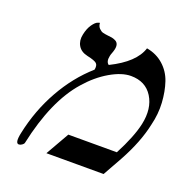

<svg xmlns="http://www.w3.org/2000/svg" viewBox="-107 -665 749 770"><g transform="rotate(20 267.5 -280.0)"><path d="M404.3 -533.2Q446.3 -525.9 476.1 -499.3Q505.9 -472.7 518.8 -434.3Q531.7 -396 534.7 -348.4Q537.6 -300.8 525.4 -252Q508.8 -172.9 459.5 -83L413.1 0H168.9L226.1 -100.1H433.1Q476.6 -183.1 489.3 -241.2Q504.4 -311.5 474.6 -359.4Q444.8 -407.2 382.3 -407.2Q343.3 -407.2 294.2 -378.7Q245.1 -350.1 203.1 -301.8Q115.2 -202.6 73.7 -8.8Q72.8 -4.9 65.9 0Q59.1 4.9 52.7 4.9Q35.6 4.9 45.9 -42Q67.4 -144 116.5 -231.4Q165.5 -318.8 235.8 -380.9Q239.7 -399.9 231 -408Q222.2 -416 189.9 -422.9Q161.6 -429.2 149.7 -449.5Q137.7 -469.7 143.6 -497.1Q149.4 -524.9 161.6 -542Q173.8 -559.1 183.1 -562L191.9 -564.9Q192.4 -550.8 200.7 -542.2Q209 -533.7 217 -531.5Q225.1 -529.3 238.3 -527.8Q250 -526.9 257.3 -525.4Q264.6 -523.9 272.9 -519.8Q281.2 -515.6 284.2 -506.8Q287.1 -498 284.2 -484.9Q282.2 -476.1 278.8 -467.5Q275.4 -459 274.4 -453.1Q269 -427.7 282.7 -418Q383.8 -467.8 404.3 -533.2Z"/></g></svg>

Font: Linux Biolinum
Style: Italic
Weight: 400
Italic angle: -12°
Designer: Philipp H. Poll
Foundry: Philipp H. Poll
Version: Version 1.1.3 ; ttfautohint (v0.9)